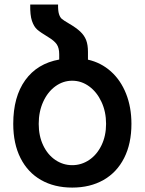

<svg xmlns="http://www.w3.org/2000/svg" viewBox="-20 -818 640 848"><path d="M38.5 -271Q38.5 -390.5 91.5 -464Q144.5 -537.5 241.5 -555V-578.5Q241.5 -606 230.8 -622Q220 -638 192.5 -654.5Q158.5 -675 144.2 -687.5Q130 -700 121.2 -725.5Q112.5 -751 113.5 -798H236.5Q236 -770.5 240.5 -756Q245 -741.5 253.2 -734.5Q261.5 -727.5 283 -715Q316.5 -695.5 334.5 -678.5Q352.5 -661.5 360.5 -640.8Q368.5 -620 368.5 -589V-554.5Q426 -541.5 469.5 -502.8Q513 -464 536.8 -404.2Q560.5 -344.5 560.5 -271Q560.5 -183.5 528.2 -120Q496 -56.5 437 -23Q378 10.5 299 10.5Q220 10.5 161.2 -23Q102.5 -56.5 70.5 -120Q38.5 -183.5 38.5 -271ZM448.5 -271Q448.5 -324.5 428.2 -368Q408 -411.5 373.8 -436.5Q339.5 -461.5 299 -461.5Q258.5 -461.5 224.5 -436.8Q190.5 -412 170.8 -368.5Q151 -325 151 -271Q151 -217.5 170.8 -176Q190.5 -134.5 224.5 -111.5Q258.5 -88.5 299 -88.5Q339.5 -88.5 373.8 -111.5Q408 -134.5 428.2 -176.2Q448.5 -218 448.5 -271Z"/></svg>

Font: JuliaMono SemiBold
Style: Regular
Weight: 600
Monospace: yes
Designer: cormullion
Foundry: corm
Version: Version 0.055; ttfautohint (v1.8.4)